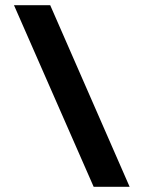

<svg xmlns="http://www.w3.org/2000/svg" viewBox="-20 -722 568 742"><path d="M481 0 174 -702H34L342 0Z"/></svg>

Font: TitilliumMaps29L
Style: 999 wt
Weight: 900
Designer: Campivisivi
Foundry: Accademia di Belle Arti di Urbino and students of MA course of Visual design